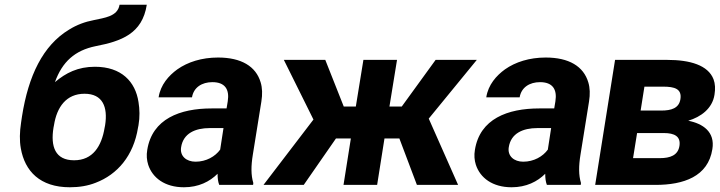

<svg xmlns="http://www.w3.org/2000/svg" viewBox="-20 -781 3040 811"><path d="M69 -263C63 -224 62 -187 68 -154C85 -58 149 10 275 10C315 10 351 4 384 -9C476 -44 544 -123 563 -242L565 -252C571 -287 570 -320 565 -350C552 -436 493 -499 381 -499C309 -499 258 -473 212 -434C243 -520 296 -568 384 -586C492 -607 581 -638 600 -761H485C477 -711 421 -706 376 -696C339 -689 304 -676 272 -656C161 -589 100 -461 73 -290ZM206 -242 208 -252C220 -329 260 -385 337 -385C414 -385 436 -329 424 -252L422 -242C409 -163 372 -104 293 -104C213 -104 193 -162 206 -242Z M602 -148C598 -125 600 -104 606 -85C624 -30 676 10 757 10C819 10 866 -14 899 -47C899 -28 901 -13 906 0H1049L1050 -8C1040 -41 1040 -79 1048 -128L1084 -352C1089 -383 1088 -410 1081 -433C1061 -501 999 -538 901 -538C832 -538 773 -519 729 -488C693 -462 658 -423 650 -370H791C798 -412 833 -434 877 -434C930 -434 950 -404 942 -353L937 -323H874C740 -323 623 -279 602 -148ZM745 -159C754 -218 805 -240 866 -240H924L910 -149C889 -120 851 -98 806 -98C767 -98 739 -122 745 -159Z M1093 0H1263L1399 -196H1462L1431 0H1573L1604 -196H1667L1741 0H1915L1791 -280L1994 -528H1820L1677 -331H1625L1657 -528H1515L1483 -331H1432L1354 -528H1179L1304 -276Z M1986 -148C1982 -125 1984 -104 1990 -85C2008 -30 2060 10 2141 10C2203 10 2250 -14 2283 -47C2283 -28 2285 -13 2290 0H2433L2434 -8C2424 -41 2424 -79 2432 -128L2468 -352C2473 -383 2472 -410 2465 -433C2445 -501 2383 -538 2285 -538C2216 -538 2157 -519 2113 -488C2077 -462 2042 -423 2034 -370H2175C2182 -412 2217 -434 2261 -434C2314 -434 2334 -404 2326 -353L2321 -323H2258C2124 -323 2007 -279 1986 -148ZM2129 -159C2138 -218 2189 -240 2250 -240H2308L2294 -149C2273 -120 2235 -98 2190 -98C2151 -98 2123 -122 2129 -159Z M2494 0H2749C2867 0 2971 -35 2989 -151C3001 -224 2949 -259 2887 -271C2940 -287 2989 -322 2998 -381C3002 -406 3001 -427 2994 -446C2971 -506 2894 -528 2799 -528H2578ZM2654 -113 2671 -219H2784C2829 -219 2856 -205 2850 -165C2844 -125 2811 -113 2767 -113ZM2686 -314 2702 -415H2781C2829 -415 2861 -406 2854 -362C2848 -324 2816 -314 2773 -314Z"/></svg>

Font: Asimov Pro
Style: BdObl
Weight: 700
Designer: Google
Version: Version 2.000980; 2014